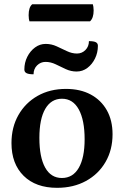

<svg xmlns="http://www.w3.org/2000/svg" viewBox="-20 -888 595 920"><path d="M253.6 12Q151.6 12 93.3 -45.5Q35 -103.1 35 -202.4Q35 -278.3 68.3 -336.8Q101.6 -395.4 160.4 -428.7Q219.3 -462 296.1 -462Q364.4 -462 414.4 -435.3Q464.3 -408.5 491.8 -359.9Q519.3 -311.2 519.3 -244.8Q519.3 -169.7 485.6 -111.7Q451.9 -53.6 391.9 -20.8Q331.9 12 253.6 12ZM276.6 -35.1Q329.2 -35.1 357.4 -83.7Q385.5 -132.3 385.5 -220.7Q385.5 -312.7 357.4 -363.8Q329.3 -414.9 276.9 -414.9Q225.2 -414.9 196.9 -366.4Q168.7 -317.8 168.7 -227.4Q168.7 -134.5 196.5 -84.8Q224.2 -35.1 276.6 -35.1ZM198 -591.4Q174.7 -591.4 157.7 -574.7Q140.8 -558 140.8 -532Q117.6 -532 107.2 -537.4Q96.7 -542.7 96.7 -554.8Q96.7 -588 110.8 -615.9Q124.9 -643.8 148 -660.7Q171.1 -677.6 198.8 -677.6Q226.4 -677.6 251.4 -666.1Q276.3 -654.6 300.4 -643.1Q324.6 -631.5 348.7 -631.5Q372.8 -631.5 389.4 -648.4Q406.1 -665.3 406.1 -690.9Q429.3 -690.9 439.2 -685.7Q449.1 -680.5 449.1 -668.7Q449.1 -635.7 435.3 -607.7Q421.6 -579.8 398.7 -562.5Q375.7 -545.3 347.1 -545.3Q319.8 -545.3 295.2 -556.8Q270.7 -568.4 246.8 -579.9Q222.9 -591.4 198 -591.4ZM411.3 -785.8H121.1Q119.6 -790.1 118.4 -797.4Q117.2 -804.7 117.2 -814.9Q117.2 -853.7 134.6 -867.7H424.8Q426.2 -863.4 427.4 -855.6Q428.7 -847.8 428.7 -838.1Q428.7 -801.4 411.3 -785.8Z"/></svg>

Font: Pitagon Serif
Style: Regular
Weight: 400
Designer: Travis Tran
Foundry: Pitagon
Version: Version 1.000;gftools[0.9.26]